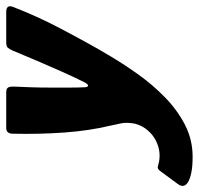

<svg xmlns="http://www.w3.org/2000/svg" viewBox="-135 -481 638 616"><g transform="rotate(-90 184.0 -173.0)"><path d="M-11 126Q-41 126 -61 122Q-81 118 -93 111Q-113 98 -98 78L-59 25Q-50 11 -40 15Q-33 17 -25.5 18.5Q-18 20 -6 20Q12 20 31 12.5Q50 5 64 -8Q73 -16 80 -26Q87 -36 91.5 -47.5Q96 -59 97 -71Q99 -89 96.5 -102Q94 -115 88 -142Q81 -171 75.5 -207Q70 -243 67 -283.5Q64 -324 63 -366.5Q62 -409 63 -450Q63 -472 81 -472H196Q208 -472 211.5 -465.5Q215 -459 214 -442Q213 -423 212 -393Q211 -363 211 -330.5Q211 -298 211 -269Q211 -240 212 -222Q212 -211 216.5 -209.5Q221 -208 228 -221Q246 -257 263 -295.5Q280 -334 297 -373.5Q314 -413 330 -452Q335 -463 339.5 -467.5Q344 -472 356 -472H454Q479 -472 469 -448Q453 -407 436 -370Q419 -333 398.5 -294Q378 -255 351 -206Q335 -177 310 -135Q285 -93 252.5 -47.5Q220 -2 179.5 37.5Q139 77 91.5 101.5Q44 126 -11 126Z"/></g></svg>

Font: Glory Thin ExtraBold
Style: Italic
Weight: 800
Italic angle: -12°
Version: Version 1.011